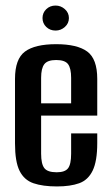

<svg xmlns="http://www.w3.org/2000/svg" viewBox="-20 -663 398 691"><path d="M185 8Q134 8 100.5 -3.5Q67 -15 50.5 -48Q34 -81 34 -147V-379Q34 -451 70 -477.5Q106 -504 182 -504Q258 -504 294 -477.5Q330 -451 330 -379V-247H128V-110Q128 -73 139.5 -58Q151 -43 184 -43Q214 -43 225 -57.5Q236 -72 236 -110V-183H330V-148Q330 -83 313.5 -49Q297 -15 265 -3.5Q233 8 185 8ZM128 -291H236V-383Q236 -417 225 -432Q214 -447 182 -447Q151 -447 139.5 -432Q128 -417 128 -383ZM180 -553Q160 -553 146.5 -566Q133 -579 133 -598Q133 -617 146.5 -630Q160 -643 180 -643Q199 -643 213.5 -630Q228 -617 228 -598Q228 -579 213.5 -566Q199 -553 180 -553Z"/></svg>

Font: Alumni Sans Thin SemiBold
Style: Regular
Weight: 600
Version: Version 1.018